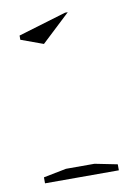

<svg xmlns="http://www.w3.org/2000/svg" viewBox="-68 -585 436 630"><g transform="rotate(-10 150.0 -270.0)"><path d="M277 -20C277 -20 202 -35 202 -35C202 -35 107 -35 107 -35C107 -35 31 -20 31 -20C31 -20 31 0 31 0C31 0 277 0 277 0C277 0 277 -20 277 -20ZM107 -451C107 -451 202 -540 202 -540C202 -540 193 -540 193 -540C193 -540 33 -492 33 -492C33 -492 33 -478 33 -478C33 -478 107 -451 107 -451Z"/></g></svg>

Font: Only Serifs
Style: Regular
Weight: 500
Designer: Matt LaGrandeur
Version: Version 0.001